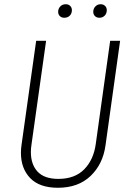

<svg xmlns="http://www.w3.org/2000/svg" viewBox="-20 -877 621 908"><path d="M479 -190Q467 -101 408.5 -45Q350 11 254 11Q167 11 123 -34.5Q79 -80 79 -154Q79 -174 82 -193L151 -684H198L129 -194Q126 -175 126 -158Q126 -99 158 -65Q190 -31 256 -31Q334 -31 378.5 -76.5Q423 -122 433 -197L501 -684H548ZM255 -821Q255 -836 265 -846.5Q275 -857 291 -857Q304 -857 312 -849Q320 -841 320 -829Q320 -813 310 -803Q300 -793 284 -793Q271 -793 263 -801Q255 -809 255 -821ZM421 -821Q421 -836 431 -846.5Q441 -857 456 -857Q469 -857 477 -849Q485 -841 485 -829Q485 -813 475 -803Q465 -793 450 -793Q437 -793 429 -801Q421 -809 421 -821Z"/></svg>

Font: Fira Sans Condensed ExtraLight
Style: Italic
Weight: 275
Width: 3
Italic angle: -8°
Designer: Carrois Corporate & Edenspiekermann AG
Foundry: Carrois Corporate GbR & Edenspiekermann AG
Version: Version 4.203